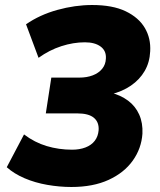

<svg xmlns="http://www.w3.org/2000/svg" viewBox="-20 -736 640 767"><path d="M265 11Q218 11 169 2.5Q120 -6 78 -24Q36 -42 7 -68L76 -199Q118 -167 166.5 -152.5Q215 -138 268 -138Q298 -138 321.5 -147Q345 -156 358.5 -173.5Q372 -191 374 -216Q376 -248 355 -265.5Q334 -283 289 -283H163L185 -426H297Q327 -426 350.5 -435Q374 -444 388 -461Q402 -478 403 -502Q405 -533 382 -550Q359 -567 319 -567Q273 -567 225 -551.5Q177 -536 134 -505L84 -639Q139 -677 209.5 -696.5Q280 -716 348 -716Q430 -716 482 -691Q534 -666 558.5 -624.5Q583 -583 580 -531Q578 -487 558 -452.5Q538 -418 503 -394Q468 -370 422 -359V-366Q462 -356 491.5 -334Q521 -312 536 -278.5Q551 -245 549 -202Q545 -143 510.5 -94.5Q476 -46 414 -17.5Q352 11 265 11Z"/></svg>

Font: Nunito Sans 10pt Black
Style: Italic
Weight: 900
Italic angle: -9°
Designer: Vernon Adams
Foundry: Vernon Adams
Version: Version 3.101;gftools[0.9.27]